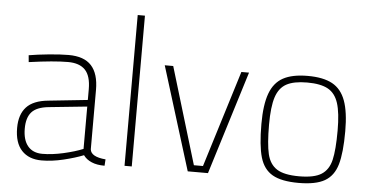

<svg xmlns="http://www.w3.org/2000/svg" viewBox="-51 -824 1787 926"><g transform="rotate(5 843.0 -360.5)"><path d="M48 -137Q48 -202 81 -238Q114 -274 186 -281L376 -301V-353Q376 -417 348.5 -446Q321 -475 265 -475Q197 -475 76 -458L73 -491Q114 -498 169.5 -503.5Q225 -509 265 -509Q340 -509 375.5 -470Q411 -431 411 -353V-65Q415 -29 486 -23L484 8Q446 8 421 -3Q395 -14 381 -34Q341 -18 285 -4.5Q229 9 179 9Q117 9 82.5 -28Q48 -65 48 -137ZM376 -64V-269L190 -250Q133 -244 109 -217Q85 -190 85 -137Q85 -82 109.5 -52.5Q134 -23 180 -23Q227 -23 282 -35.5Q337 -48 376 -64Z M580 -730H615V0H580Z M731 -500H772L913 -32H957L1102 -500H1139L984 0H886Z M1220 -259Q1220 -352 1240 -406.5Q1260 -461 1304 -485Q1348 -509 1423 -509Q1498 -509 1542 -485Q1586 -461 1606 -406.5Q1626 -352 1626 -259Q1626 -154 1609.5 -97.5Q1593 -41 1549.5 -16Q1506 9 1423 9Q1340 9 1296.5 -16Q1253 -41 1236.5 -97.5Q1220 -154 1220 -259ZM1589 -259Q1589 -345 1574 -391.5Q1559 -438 1523.5 -457.5Q1488 -477 1423 -477Q1358 -477 1322.5 -457.5Q1287 -438 1272 -391.5Q1257 -345 1257 -259Q1257 -165 1268.5 -116.5Q1280 -68 1315 -45.5Q1350 -23 1423 -23Q1496 -23 1531 -45.5Q1566 -68 1577.5 -116.5Q1589 -165 1589 -259Z"/></g></svg>

Font: Cairo ExtraLight
Style: Regular
Weight: 275
Designer: Mohamed Gaber, Accademia di Belle Arti di Urbino and others
Foundry: Kief Type Foundry, Accademia di Belle Arti di Urbino and others
Version: Version 3.011